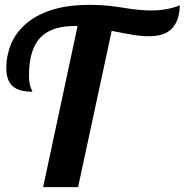

<svg xmlns="http://www.w3.org/2000/svg" viewBox="-20 -769 759 789"><path d="M298.8 -662.1H287.1Q198.2 -662.1 153.3 -621.6Q99.1 -572.8 99.1 -460Q99.1 -428.7 106 -410.2Q107.9 -403.8 110.8 -398.9Q112.8 -395.5 112.8 -392.1Q58.6 -392.1 33.7 -413.6Q5.9 -437 5.9 -488.8Q5.9 -540.5 25.1 -587.2Q44.4 -633.8 84 -668.9Q126.5 -707 192.1 -728Q257.8 -749 347.2 -749Q398.4 -749 445.3 -743.2Q460 -741.7 483.4 -737.8Q522.5 -730.5 558.6 -728Q576.2 -726.1 603 -726.1Q636.2 -726.1 666.5 -731.9Q696.8 -737.8 719.2 -747.1Q716.8 -681.6 685.8 -650.9Q654.8 -620.1 594.2 -620.1Q561.5 -620.1 528.3 -625.5Q495.1 -630.9 439 -642.1L300.8 0H157.2Z"/></svg>

Font: Pattaya
Style: Regular
Weight: 400
Designer: Pablo Impallari / Thai characters Designed by Thanarat Vachiruckul and Suppakit Chalermlarp
Foundry: Pablo Impallari
Version: Version 2.001